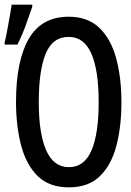

<svg xmlns="http://www.w3.org/2000/svg" viewBox="-46 -798 566 827"><path d="M251 9Q166 9 116.5 -39.5Q67 -88 45 -171.5Q23 -255 23 -359Q23 -536 78 -631Q133 -726 250 -726Q332 -726 382 -678Q432 -630 454.5 -546.5Q477 -463 477 -358Q477 -252 455 -169Q433 -86 383.5 -38.5Q334 9 251 9ZM251 -78Q317 -78 348 -150Q379 -222 379 -358Q379 -495 347.5 -567Q316 -639 250 -639Q180 -639 150.5 -566Q121 -493 121 -358Q121 -223 153 -150.5Q185 -78 251 -78ZM-26 -615Q-23 -626 -18.5 -648.5Q-14 -671 -9.5 -697Q-5 -723 -1 -745Q3 -767 4 -778H93V-769Q81 -733 64.5 -688Q48 -643 29 -606H-26Z"/></svg>

Font: Noto Sans Mono ExtraCondensed Medium
Style: Regular
Weight: 500
Width: 2
Designer: Monotype Design Team
Foundry: Monotype Imaging Inc.
Version: Version 2.014